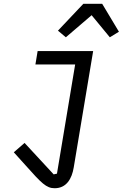

<svg xmlns="http://www.w3.org/2000/svg" viewBox="-20 -787 651 1019"><path d="M269.9 212C332.4 212 361.5 161.9 371.4 101.2L474.4 -516H179.7L168 -445H378.9L282.3 134.6L264.9 138.5L110.4 -28.4L53.3 21.3L115.8 90.6C199.9 185 225.9 212 269.9 212ZM287.6 -624.3 329.5 -589.1 466.3 -706.3 562.9 -589.1 611.2 -618.6 522.4 -766.7H422.2Z"/></svg>

Font: Margiela Mono Italic Text It
Style: Regular
Weight: 400
Designer: Mike Abbink, Paul van der Laan, Pieter van Rosmalen
Foundry: Bold Monday
Version: Version 2.003 2021